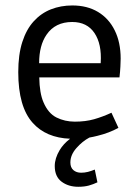

<svg xmlns="http://www.w3.org/2000/svg" viewBox="-20 -511 513 714"><path d="M271 183.6Q234.4 183.6 209 164.6Q183.6 145.5 183.6 106.4Q183.6 77.6 202.1 46.9Q215.8 23.9 240.7 4.9Q151.4 1.5 101.6 -54.2Q47.9 -113.8 47.9 -242.7Q47.9 -308.1 63 -355Q78.1 -401.9 105.5 -431.9Q132.8 -461.9 169.4 -476.3Q206.1 -490.7 249 -490.7Q304.2 -490.7 344.5 -466.6Q384.8 -442.4 406.7 -397.9Q428.7 -353.5 428.7 -293Q428.7 -281.7 427.7 -263.2Q426.8 -244.6 424.3 -223.1H126Q127 -164.6 141.6 -130.9Q159.2 -89.4 190.2 -74Q221.2 -58.6 258.3 -58.6Q297.9 -58.6 329.8 -67.6Q361.8 -76.7 394.5 -91.8L420.4 -35.6Q386.2 -16.6 342.3 -5.9Q327.1 -2 312.5 0.5Q286.1 14.6 264.2 39.6Q241.7 64.9 241.7 93.3Q241.7 111.8 252.9 121.6Q264.2 131.3 281.7 131.3Q294.4 131.3 306.9 128.2Q319.3 125 332.5 119.6L342.3 167Q327.1 174.3 310.3 179Q293.5 183.6 271 183.6ZM354.5 -275.9V-277.8Q358.9 -347.2 331.3 -388.2Q303.7 -429.2 248.5 -429.2Q185.5 -429.2 153.3 -382.3Q125.5 -342.3 125.5 -275.9Z"/></svg>

Font: Anaheim Medium
Style: Regular
Weight: 500
Version: Version 2.001